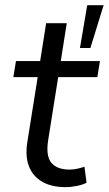

<svg xmlns="http://www.w3.org/2000/svg" viewBox="-20 -726 427 754"><path d="M237.9 8.9Q181.3 8.9 144.6 -12.9Q107.9 -34.8 93.3 -74Q78.7 -113.3 87.1 -166.6L128 -423.1H32.4L42.7 -486.3H137.7L161.2 -635H242.2L218.7 -486.3H372.5L362.3 -423.1H208.5L169.1 -175.2Q159.5 -113.6 181.6 -86.9Q203.7 -60.1 253.1 -60.1Q270.2 -60.1 285 -63.7Q299.8 -67.2 311.7 -71.2L319.8 -8.5Q307 -1.1 283.3 3.9Q259.7 8.9 237.9 8.9ZM294 -537.4 322.5 -705.5H386.9L335 -537.4Z"/></svg>

Font: Nunito Sans 12pt ExtraLight
Style: Italic
Weight: 200
Italic angle: -9°
Designer: Vernon Adams
Foundry: Vernon Adams
Version: Version 3.101;gftools[0.9.27]